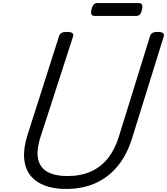

<svg xmlns="http://www.w3.org/2000/svg" viewBox="-20 -1225 1099 1264"><path d="M415 19Q332 19 272 -4.5Q212 -28 178 -73Q144 -118 139 -184Q134 -250 161 -336L369 -988Q374 -1002 385.5 -1008.5Q397 -1015 421 -1015Q444 -1015 455 -1008Q466 -1001 461 -985L247 -324Q218 -235 231 -177.5Q244 -120 293.5 -93Q343 -66 423 -66Q511 -66 577.5 -95.5Q644 -125 690 -182.5Q736 -240 762 -324L968 -988Q973 -1002 984.5 -1008.5Q996 -1015 1019 -1015Q1067 -1015 1058 -985L849 -313Q815 -204 753.5 -130Q692 -56 607 -18.5Q522 19 415 19ZM605 -1120Q586 -1120 581.5 -1131.5Q577 -1143 582 -1161Q587 -1183 596 -1194Q605 -1205 623 -1205H891Q911 -1205 915.5 -1192.5Q920 -1180 915 -1161Q910 -1140 901 -1130Q892 -1120 874 -1120Z"/></svg>

Font: Playwrite MX
Style: Regular
Weight: 400
Designer: Veronika Burian, José Scaglione
Foundry: TypeTogether
Version: Version 1.002